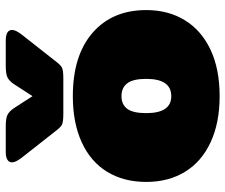

<svg xmlns="http://www.w3.org/2000/svg" viewBox="-78 -690 783 667"><g transform="rotate(-90 313.5 -356.5)"><path d="M190 -557 98 -674Q83 -694 83 -706Q83 -717 92.5 -722.5Q102 -728 119 -728H208Q236 -728 248 -722Q260 -716 271 -700L313 -635L355 -700Q366 -716 378 -722Q390 -728 418 -728H507Q524 -728 533.5 -722.5Q543 -717 543 -706Q543 -694 528 -674L436 -557Q422 -538 412.5 -533Q403 -528 375 -528H251Q223 -528 213.5 -533Q204 -538 190 -557ZM15 -240Q15 -318 50 -375.5Q85 -433 152.5 -464Q220 -495 313 -495Q454 -495 533 -426.5Q612 -358 612 -240Q612 -163 576.5 -105.5Q541 -48 474 -16.5Q407 15 313 15Q220 15 152.5 -16.5Q85 -48 50 -105.5Q15 -163 15 -240ZM373 -240Q373 -286 357.5 -306Q342 -326 313 -326Q284 -326 269 -306Q254 -286 254 -240Q254 -153 313 -153Q373 -153 373 -240Z"/></g></svg>

Font: Mitr
Style: Bold
Weight: 700
Designer: Thanarat Vachiruckul
Foundry: Cadson Demak
Version: Version 1.003